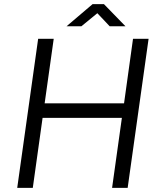

<svg xmlns="http://www.w3.org/2000/svg" viewBox="-20 -911 775 931"><path d="M63.5 0 165 -723H240.5L196.5 -410H581.5L625 -723H700.5L599 0H523.5L571 -339.5H186.5L139 0ZM302.5 -783.5 429 -891H484L588.5 -783.5H512L452 -847L374.5 -783.5Z"/></svg>

Font: Public Sans Thin Light
Style: Italic
Weight: 300
Italic angle: -8°
Version: Version 2.001